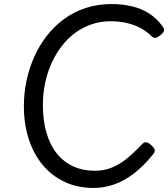

<svg xmlns="http://www.w3.org/2000/svg" viewBox="-20 -910 831 949"><path d="M444 19Q364 19 300.5 -10.5Q237 -40 192 -93.5Q147 -147 122.5 -221.5Q98 -296 98 -386Q98 -449 111 -510.5Q124 -572 149 -628.5Q174 -685 211 -732.5Q248 -780 296 -815.5Q344 -851 403.5 -870.5Q463 -890 532 -890Q582 -890 629 -879.5Q676 -869 716 -844Q756 -819 786 -776Q794 -765 790 -756Q786 -747 773 -736Q759 -725 749 -723Q739 -721 728 -732Q704 -756 673.5 -772Q643 -788 606 -796.5Q569 -805 526 -805Q477 -805 433 -790Q389 -775 351.5 -747.5Q314 -720 285 -682Q256 -644 235 -598Q214 -552 203 -500Q192 -448 192 -392Q192 -313 210 -252.5Q228 -192 261.5 -150.5Q295 -109 342.5 -87.5Q390 -66 449 -66Q486 -66 517 -76Q548 -86 576 -104Q604 -122 630 -146Q656 -170 683 -198Q693 -209 704.5 -206.5Q716 -204 728 -192Q742 -180 744.5 -170.5Q747 -161 738 -149Q690 -89 640.5 -51.5Q591 -14 541.5 2.5Q492 19 444 19Z"/></svg>

Font: Playwrite GB J
Style: Italic
Weight: 400
Italic angle: -7.01216°
Designer: Veronika Burian, José Scaglione
Foundry: TypeTogether
Version: Version 1.002